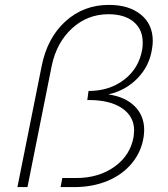

<svg xmlns="http://www.w3.org/2000/svg" viewBox="-20 -763 685 783"><path d="M603 -596Q603 -581 600 -564Q590 -495 541.5 -444.5Q493 -394 422 -378Q491 -368 529.5 -329.5Q568 -291 568 -233Q568 -224 566 -206Q557 -145 518.5 -98Q480 -51 419 -25.5Q358 0 282 0H227L234 -37H290Q383 -37 447.5 -83.5Q512 -130 525 -206Q527 -224 527 -231Q527 -288 478 -321.5Q429 -355 343 -355H336L341 -392Q427 -392 487 -438.5Q547 -485 560 -562Q562 -572 562 -590Q562 -643 525 -674Q488 -705 422 -705Q337 -705 274 -647.5Q211 -590 191 -495L92 0H51L150 -494Q173 -609 247 -676Q321 -743 424 -743Q506 -743 554.5 -703.5Q603 -664 603 -596Z"/></svg>

Font: Gontserrat ExtraLight
Style: Italic
Weight: 275
Italic angle: -11.3°
Designer: Julieta Ulanovsky
Foundry: Julieta Ulanovsky
Version: Version 6.001